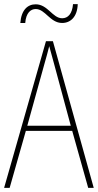

<svg xmlns="http://www.w3.org/2000/svg" viewBox="-20 -916 477 936"><path d="M79 -804H103C107 -854 130 -872 154 -872C201 -872 224 -804 283 -804C324 -804 357 -834 359 -896H336C332 -848 311 -827 283 -827C236 -827 213 -895 154 -895C115 -895 84 -868 79 -804ZM410 0H437L238 -715H204L0 0H27L106 -278H332ZM243 -607 325 -303H113L197 -606C206 -638 213 -662 220 -691C228 -660 235 -637 243 -607Z"/></svg>

Font: Noto Sans Sinhala UI Condensed Thin
Style: Regular
Weight: 100
Width: 3
Designer: Jelle Bosma - Monotype Design Team
Foundry: Monotype Imaging Inc.
Version: Version 2.006